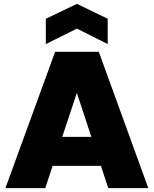

<svg xmlns="http://www.w3.org/2000/svg" viewBox="-20 -973 795 993"><path d="M491 -705 747 0H540L341 -603H414L214 0H8L265 -705ZM169 -265H566L615 -115H120ZM537 -745 378 -825 217 -745V-876L378 -953L537 -876Z"/></svg>

Font: Parkinsans Light ExtraBold
Style: Regular
Weight: 800
Version: Version 1.000